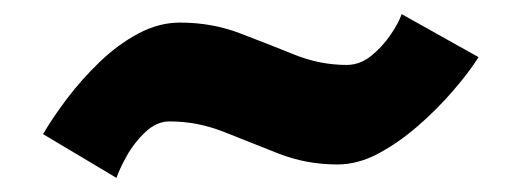

<svg xmlns="http://www.w3.org/2000/svg" viewBox="-20 -780 739 272"><path d="M145 -528 41 -590Q55 -614 75.5 -641Q96 -668 121.5 -692.5Q147 -717 176 -732.5Q205 -748 235 -748Q280 -748 319.5 -733Q359 -718 396 -703Q433 -688 471 -688Q490 -688 506 -701Q522 -714 533.5 -731Q545 -748 549 -760L658 -699Q644 -677 621.5 -651Q599 -625 572 -601.5Q545 -578 516 -562.5Q487 -547 458 -547Q414 -547 374.5 -562.5Q335 -578 297.5 -593Q260 -608 220 -608Q202 -608 186 -593Q170 -578 159.5 -559Q149 -540 145 -528Z"/></svg>

Font: Teachers ExtraBold
Style: Regular
Weight: 800
Designer: Alfredo Marco Pradil, Chank Diesel
Version: Version 1.001